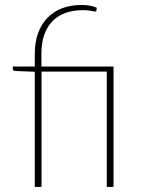

<svg xmlns="http://www.w3.org/2000/svg" viewBox="-20 -736 560 756"><path d="M117 0V-453.5L40 -456.5Q30.5 -457.5 30.5 -464V-474H117V-524Q117 -570 130 -605.8Q143 -641.5 167.2 -666.2Q191.5 -691 225.5 -703.8Q259.5 -716.5 301.5 -716.5Q316.5 -716.5 333 -713.8Q349.5 -711 361 -705.5L359.5 -693.5Q358.5 -690.5 355.8 -690.5Q353 -690.5 346.8 -691.8Q340.5 -693 330.5 -694.5Q320.5 -696 306 -696Q269 -696 239 -685.5Q209 -675 187.5 -653.5Q166 -632 154.5 -599.8Q143 -567.5 143 -523.5V-474H427V0H400.5V-454H143.5V0Z"/></svg>

Font: Lato 2
Style: Regular
Weight: 200
Designer: Lukasz Dziedzic with Adam Twardoch and Botio Nikoltchev
Foundry: tyPoland Lukasz Dziedzic
Version: Version 2.015; 2015-08-06; http://www.latofonts.com/